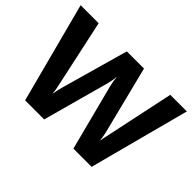

<svg xmlns="http://www.w3.org/2000/svg" viewBox="-129 -981 1262 1262"><g transform="rotate(45 502.5 -350.0)"><path d="M8.8 -700.2H176.3L276.9 -233.9Q281.2 -213.9 284.7 -195.8Q288.1 -177.7 288.6 -163.6H291Q292.5 -175.3 297.1 -195.8Q301.8 -216.3 306.6 -233.9L438 -700.2H597.7L715.8 -230Q724.1 -195.3 727.5 -164.6H729.5Q730 -178.7 738.8 -213.4L742.7 -231.9L841.8 -700.2H996.1L811 0H641.6L522.5 -460.4Q518.6 -476.6 515.1 -496.6Q511.7 -516.6 511.2 -531.7H509.3Q506.3 -497.1 496.6 -461.4L370.1 0H192.9Z"/></g></svg>

Font: DavidDev Light
Style: Regular
Weight: 300
Designer: David.dev
Foundry: David.dev
Version: Version 1.001;FEAKit 1.0